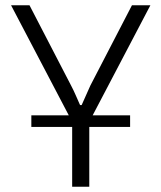

<svg xmlns="http://www.w3.org/2000/svg" viewBox="-20 -505 613 729"><path d="M551 -485 315 -35H258L22 -485H92L250 -180Q259 -163 267.5 -143.5Q276 -124 284 -106H290Q298 -124 306.5 -143Q315 -162 323 -180L481 -485ZM319 -87V204H254V-87ZM474 -67V-23H99V-67Z"/></svg>

Font: Exo 2 Light
Style: Regular
Weight: 300
Designer: Natanael Gama
Foundry: Natanael Gama
Version: Version 2.010